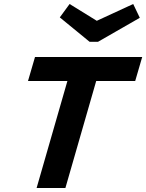

<svg xmlns="http://www.w3.org/2000/svg" viewBox="-20 -940 731 960"><path d="M317 -535H120L155 -655H691L656 -535H461L307 0H163ZM428 -731 279 -853 328 -920 464 -836 646 -920 679 -851 470 -731Z"/></svg>

Font: Intel One Mono
Style: Bold Italic
Weight: 700
Italic angle: -16°
Monospace: yes
Designer: Fred Shallcrass
Foundry: Frere-Jones Type LLC
Version: Version 1.400;hotconv 1.1.0;makeotfexe 2.6.0;FJTRelease1.4